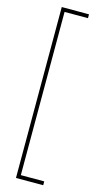

<svg xmlns="http://www.w3.org/2000/svg" viewBox="-169 -842 686 1260"><g transform="rotate(15 174.0 -211.5)"><path d="M268 369V343H109V-766H268V-792H83V369Z"/></g></svg>

Font: Noto Sans Kannada ExtraCondensed Thin
Style: Regular
Weight: 100
Width: 2
Designer: Jelle Bosma - Monotype Design Team
Foundry: Monotype Imaging Inc.
Version: Version 2.005